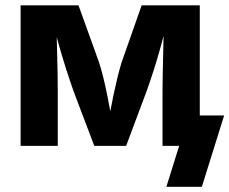

<svg xmlns="http://www.w3.org/2000/svg" viewBox="-20 -556 874 732"><path d="M58.6 0V-535.6H279.3L357.9 -317.4Q366.2 -291.5 374 -260Q381.8 -228.5 388.4 -195.1Q395 -161.6 400.9 -130.1Q406.7 -98.6 411.1 -72.8H389.6Q394.5 -98.1 400.1 -129.4Q405.8 -160.6 412.8 -194.3Q419.9 -228 427.7 -259.8Q435.5 -291.5 443.4 -317.4L520 -535.6H741.7V0H599.6V-207.5Q599.6 -234.9 600.3 -267.8Q601.1 -300.8 601.8 -336.2Q602.5 -371.6 603.3 -407Q604 -442.4 604.5 -474.6H617.2Q606.4 -427.7 593.5 -381.1Q580.6 -334.5 566.7 -290.5Q552.7 -246.6 538.6 -207.5L460.9 0H339.4L260.7 -207.5Q246.6 -247.6 232.4 -291.7Q218.3 -335.9 205.1 -382.3Q191.9 -428.7 181.2 -474.6H195.3Q195.8 -443.4 196.5 -408.4Q197.3 -373.5 198.2 -337.6Q199.2 -301.8 199.7 -268.6Q200.2 -235.4 200.2 -207.5V0ZM614.3 156.2 663.1 0H623.5V-115.7H834.5L749.5 156.2Z"/></svg>

Font: Inter 20pt
Style: Bold
Weight: 700
Version: Version 4.001;git-66647c0bb